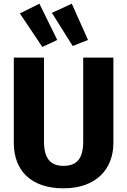

<svg xmlns="http://www.w3.org/2000/svg" viewBox="-20 -1006 691 1043"><path d="M88 -933 210 -751 291 -789 194 -986ZM262 -936 375 -756 458 -789 370 -986ZM596 -693H432V-237C432 -148 400 -105 325 -105C252 -105 219 -148 219 -237V-693H55V-230C55 -79 149 17 325 17C503 17 596 -88 596 -230Z"/></svg>

Font: Fira Sans
Style: Bold
Weight: 700
Designer: Carrois Corporate & Edenspiekermann AG
Foundry: Carrois Corporate GbR & Edenspiekermann AG
Version: Version 4.203